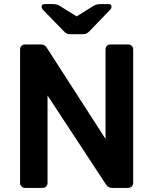

<svg xmlns="http://www.w3.org/2000/svg" viewBox="-20 -917 747 937"><path d="M102 0Q92 0 85 -7Q78 -14 78 -24V-675Q78 -686 84.5 -693Q91 -700 102 -700H180Q199 -700 209 -683L495 -239V-675Q495 -686 501.5 -693Q508 -700 519 -700H605Q616 -700 623 -693Q630 -686 630 -675V-25Q630 -14 623 -7Q616 0 606 0H527Q507 0 497 -17L212 -451V-24Q212 -14 205.5 -7Q199 0 188 0ZM324 -750Q314 -750 306.5 -753Q299 -756 290 -766L192 -867Q183 -875 183 -884Q183 -897 198 -897H238Q256 -897 269 -890L354 -837L439 -890Q452 -897 470 -897H510Q524 -897 524 -884Q524 -875 515 -867L418 -766Q408 -756 401 -753Q394 -750 384 -750Z"/></svg>

Font: Rubik AZ
Style: Regular
Weight: 500
Designer: Hubert and Fischer
Foundry: Hubert & Fischer
Version: Version 2.000